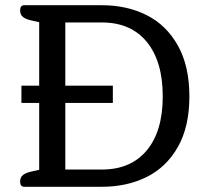

<svg xmlns="http://www.w3.org/2000/svg" viewBox="-20 -715 789 735"><path d="M73 0Q57 0 57 -20Q57 -36 68 -45Q79 -54 103 -59L130 -65V-321H62V-387H130V-630L103 -636Q79 -641 68 -650Q57 -659 57 -675Q57 -695 73 -695H370Q466 -695 541.5 -657Q617 -619 661 -540.5Q705 -462 705 -346Q705 -230 661 -152.5Q617 -75 541.5 -37.5Q466 0 370 0ZM370 -66Q481 -66 542 -139.5Q603 -213 603 -346Q603 -480 542 -554.5Q481 -629 370 -629H230V-387H412V-321H230V-66Z"/></svg>

Font: Maitree Medium
Style: Regular
Weight: 500
Designer: CadsonDemak Team
Foundry: CadsonDemak
Version: Version 1.010